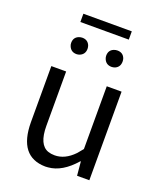

<svg xmlns="http://www.w3.org/2000/svg" viewBox="-162 -992 929 1106"><g transform="rotate(20 303.0 -439.0)"><path d="M250 12.7Q85.9 10.7 85 -199.2V-543H175.8V-210Q175.8 -93.8 238.3 -72.3Q255.9 -66.4 278.3 -66.4Q340.8 -66.4 395.5 -123Q409.2 -138.7 424.8 -158.2V-543H515.6V0H440.4L432.6 -85H429.7Q351.6 4.9 266.6 11.7Q257.8 12.7 250 12.7ZM197.3 -657.2Q163.1 -657.2 150.4 -688.5Q146.5 -697.3 146.5 -708Q146.5 -742.2 176.8 -753.9Q187.5 -757.8 197.3 -757.8Q230.5 -757.8 243.2 -728.5Q247.1 -717.8 247.1 -708Q247.1 -673.8 216.8 -661.1Q207 -657.2 197.3 -657.2ZM155.3 -838.9V-889.6H452.1V-838.9ZM412.1 -657.2Q377.9 -657.2 365.2 -688.5Q361.3 -698.2 361.3 -708Q361.3 -742.2 391.6 -753.9Q402.3 -757.8 412.1 -757.8Q447.3 -757.8 459 -726.6Q461.9 -717.8 461.9 -708Q461.9 -673.8 432.6 -661.1Q421.9 -657.2 412.1 -657.2Z"/></g></svg>

Font: Taipei Sans TC Beta
Style: Regular
Weight: 400
Designer: JT Foundry
Foundry: JT Foundry
Version: Version 1.000